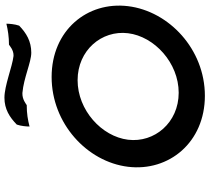

<svg xmlns="http://www.w3.org/2000/svg" viewBox="-60 -904 966 887"><g transform="rotate(-90 423.5 -460.0)"><path d="M661 -902C656 -899 636 -880 610 -881H609C558 -887 472 -923 416 -923C363 -923 326 -899 292 -866C285 -846 283 -820 283 -807C314 -815 343 -820 382 -820C387 -823 408 -841 437 -840H438C508 -834 580 -799 624 -799C677 -799 715 -822 749 -855C756 -875 758 -901 758 -914C729 -907 697 -902 661 -902ZM222 -352C237 -474 359 -585 497 -585C635 -585 729 -474 714 -352C699 -230 577 -118 439 -118C301 -118 207 -230 222 -352ZM97 -352C74 -163 210 3 425 3C640 3 816 -163 839 -352C862 -541 727 -705 512 -705C297 -705 120 -541 97 -352Z"/></g></svg>

Font: Bluebird
Style: LiExtObl
Weight: 300
Designer: Jasper
Foundry: Cannot Into Space Fonts
Version: Version 0.98